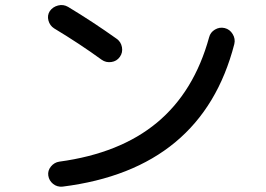

<svg xmlns="http://www.w3.org/2000/svg" viewBox="-20 -728 1040 751"><path d="M896.5 -555.7Q770.5 -66.4 224.6 2Q203.1 3.9 187.5 -8.8Q171.9 -21.5 168.9 -41Q166 -60.5 179.2 -76.7Q192.4 -92.8 211.9 -95.7Q449.2 -127.9 594.2 -248.5Q739.3 -369.1 797.9 -582Q802.7 -601.6 820.8 -612.3Q838.9 -623 858.9 -618.2Q878.9 -613.3 890.1 -594.7Q901.4 -576.2 896.5 -555.7ZM191.4 -617.2Q174.8 -627.9 169.4 -647.9Q164.1 -668 174.8 -684.6Q186.5 -701.2 207 -706.5Q227.5 -711.9 246.1 -701.2Q341.8 -643.6 436.5 -576.2Q453.1 -564.5 457 -543.5Q460.9 -522.5 448.7 -505.4Q436.5 -488.3 415.5 -485.4Q394.5 -482.4 377.9 -494.1Q292 -556.6 191.4 -617.2Z"/></svg>

Font: Rounded Mgen+ 2p medium
Style: Regular
Weight: 500
Designer: [Source Han Sans]
Ryoko NISHIZUKA  (kana & ideographs); Paul D. Hunt (Latin, Greek & Cyrillic); Wenlong ZHANG  (bopomofo
Version: Version 1.059.20150602